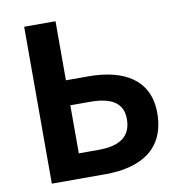

<svg xmlns="http://www.w3.org/2000/svg" viewBox="-82 -817 840 893"><g transform="rotate(-10 337.5 -370.5)"><path d="M91 0H344C508 0 631 -65 631 -239C631 -397 511 -462 345 -462H239V-741H91ZM239 -117V-344H332C435 -344 487 -310 487 -236C487 -152 431 -117 333 -117Z"/></g></svg>

Font: Source Han Sans CN
Style: Bold
Weight: 700
Designer: Ryoko NISHIZUKA 西塚涼子 (kana, bopomofo & ideographs); Paul D. Hunt (Latin, Greek & Cyrillic); Sandoll Communications 산돌커뮤니
Foundry: Adobe
Version: Version 2.001;hotconv 1.0.107;makeotfexe 2.5.65593